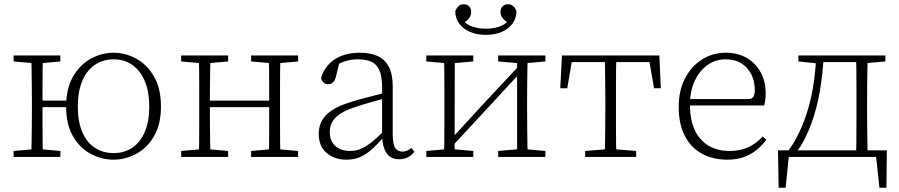

<svg xmlns="http://www.w3.org/2000/svg" viewBox="-20 -738 4228 903"><path d="M44 0V-28L148 -37H164L264 -28V0ZM44 -449V-477H264V-449L164 -440H148ZM127 0Q128 -25 128.5 -62.5Q129 -100 129.5 -140Q130 -180 130 -212V-265Q130 -297 129.5 -337Q129 -377 128.5 -415Q128 -453 127 -477H182Q181 -453 180.5 -415Q180 -377 180 -336Q180 -295 180 -260V-239Q180 -194 180 -148Q180 -102 180.5 -63.5Q181 -25 182 0ZM156 -234V-265H326V-234ZM514 13Q458 13 406.5 -14.5Q355 -42 323 -97.5Q291 -153 291 -237Q291 -321 323 -377Q355 -433 406.5 -461.5Q458 -490 514 -490Q570 -490 621 -462Q672 -434 704.5 -378Q737 -322 737 -237Q737 -153 704.5 -97.5Q672 -42 621 -14.5Q570 13 514 13ZM514 -18Q565 -18 602.5 -43.5Q640 -69 661 -118Q682 -167 682 -236Q682 -307 661 -356.5Q640 -406 602.5 -432.5Q565 -459 514 -459Q464 -459 425.5 -432.5Q387 -406 366.5 -356.5Q346 -307 346 -237Q346 -167 366.5 -118Q387 -69 425.5 -43.5Q464 -18 514 -18Z M915 0Q916 -25 916.5 -62.5Q917 -100 917 -140Q917 -180 917 -212V-265Q917 -297 917 -337Q917 -377 916.5 -415Q916 -453 915 -477H970Q969 -452 968.5 -414.5Q968 -377 967.5 -336Q967 -295 967 -259V-239Q967 -194 967.5 -148Q968 -102 968.5 -63.5Q969 -25 970 0ZM1244 0Q1245 -26 1245.5 -64Q1246 -102 1246 -148Q1246 -194 1246 -239V-259Q1246 -295 1246 -335.5Q1246 -376 1245.5 -414.5Q1245 -453 1244 -477H1299Q1298 -453 1297.5 -415Q1297 -377 1297 -337Q1297 -297 1297 -265V-212Q1297 -180 1297 -140Q1297 -100 1297.5 -62.5Q1298 -25 1299 0ZM832 0V-28L935 -37H951L1053 -28V0ZM832 -449V-477H1053V-449L951 -440H935ZM1161 0V-28L1264 -37H1280L1382 -28V0ZM1161 -449V-477H1382V-449L1280 -440H1264ZM944 -234V-265H1269V-234Z M1609 13Q1554 13 1516.5 -18.5Q1479 -50 1479 -109Q1479 -144 1494.5 -171.5Q1510 -199 1544 -221Q1578 -243 1633 -259Q1661 -268 1689.5 -275.5Q1718 -283 1745.5 -290Q1773 -297 1800 -304V-278Q1762 -268 1721.5 -256.5Q1681 -245 1643 -232Q1602 -218 1577 -200.5Q1552 -183 1541.5 -162.5Q1531 -142 1531 -118Q1531 -74 1557.5 -51Q1584 -28 1627 -28Q1654 -28 1677.5 -38Q1701 -48 1728.5 -70Q1756 -92 1792 -128L1797 -86H1778Q1750 -54 1724.5 -32Q1699 -10 1671.5 1.5Q1644 13 1609 13ZM1857 11Q1818 11 1798.5 -17Q1779 -45 1777 -98V-101V-326Q1777 -378 1764.5 -407Q1752 -436 1727 -447.5Q1702 -459 1663 -459Q1632 -459 1604.5 -450.5Q1577 -442 1548 -424L1578 -451L1559 -374Q1554 -358 1545.5 -350Q1537 -342 1523 -342Q1510 -342 1501.5 -350Q1493 -358 1490 -371Q1507 -428 1554.5 -459Q1602 -490 1672 -490Q1723 -490 1757 -474Q1791 -458 1809 -423.5Q1827 -389 1827 -333V-108Q1827 -59 1839 -42Q1851 -25 1873 -25Q1885 -25 1895 -29.5Q1905 -34 1915 -42L1929 -24Q1916 -7 1897.5 2Q1879 11 1857 11Z M1985 0V-28L2088 -37H2104L2206 -28V0ZM2323 0V-28L2426 -37H2442L2545 -28V0ZM2068 0Q2069 -25 2069.5 -62.5Q2070 -100 2070 -140Q2070 -180 2070 -212V-265Q2070 -297 2070 -337Q2070 -377 2069.5 -415Q2069 -453 2068 -477H2119L2118 0ZM2101 -44 2079 -66H2085L2256 -252L2427 -435L2446 -410H2440L2270 -226ZM2412 0V-477H2462Q2461 -453 2460.5 -415Q2460 -377 2459.5 -337Q2459 -297 2459 -265V-212Q2459 -180 2459.5 -140Q2460 -100 2460.5 -62.5Q2461 -25 2462 0ZM1985 -449V-477H2206V-449L2104 -440H2088ZM2323 -449V-477H2545V-449L2443 -440H2427ZM2265 -574Q2223 -574 2190.5 -588Q2158 -602 2140 -626.5Q2122 -651 2121 -684Q2126 -699 2136 -708.5Q2146 -718 2161 -718Q2176 -718 2186 -708.5Q2196 -699 2196 -682Q2196 -666 2186 -652Q2176 -638 2156 -630L2151 -651Q2170 -624 2200 -613.5Q2230 -603 2265 -603Q2300 -603 2330 -613.5Q2360 -624 2379 -651L2374 -630Q2355 -638 2344.5 -652Q2334 -666 2334 -682Q2334 -699 2344 -708.5Q2354 -718 2369 -718Q2384 -718 2394.5 -708.5Q2405 -699 2409 -684Q2408 -651 2390 -626.5Q2372 -602 2340 -588Q2308 -574 2265 -574Z M2615 -323 2623 -477H3081L3088 -323H3056L3030 -472L3057 -446H2647L2673 -472L2648 -323ZM2732 0V-28L2844 -37H2860L2972 -28V0ZM2824 0Q2825 -25 2825.5 -62.5Q2826 -100 2826.5 -140Q2827 -180 2827 -212V-265Q2827 -297 2826.5 -337Q2826 -377 2825.5 -415Q2825 -453 2824 -477H2879Q2878 -453 2877.5 -415Q2877 -377 2877 -337Q2877 -297 2877 -265V-212Q2877 -180 2877 -140Q2877 -100 2877.5 -62.5Q2878 -25 2879 0Z M3401 13Q3334 13 3282.5 -14.5Q3231 -42 3201.5 -97.5Q3172 -153 3172 -235Q3172 -313 3202 -370Q3232 -427 3282 -458.5Q3332 -490 3393 -490Q3451 -490 3493 -465Q3535 -440 3558 -397Q3581 -354 3581 -300Q3581 -282 3579 -267.5Q3577 -253 3574 -242H3200V-272H3500Q3518 -273 3524 -284Q3530 -295 3530 -315Q3530 -355 3514 -387.5Q3498 -420 3467.5 -439.5Q3437 -459 3393 -459Q3346 -459 3308 -432.5Q3270 -406 3247.5 -358Q3225 -310 3225 -245Q3225 -172 3249 -123.5Q3273 -75 3314.5 -51.5Q3356 -28 3411 -28Q3461 -28 3499 -45.5Q3537 -63 3567 -96L3584 -81Q3564 -53 3537.5 -32Q3511 -11 3477.5 1Q3444 13 3401 13Z M4126 0H3665L3692 -24L3675 145H3642L3639 -31H4151L4149 145H4116L4098 -24ZM4006 0Q4007 -25 4007.5 -62.5Q4008 -100 4008 -140Q4008 -180 4008 -212V-265Q4008 -297 4008 -337Q4008 -377 4007.5 -415Q4007 -453 4006 -477H4061Q4060 -453 4059.5 -415Q4059 -377 4058.5 -337Q4058 -297 4058 -265V-212Q4058 -180 4058.5 -140Q4059 -100 4059.5 -62.5Q4060 -25 4061 0ZM3735 -449V-477H3835V-440H3823ZM4033 -440V-477H4144V-449L4043 -440ZM3687 -28Q3718 -70 3741.5 -121Q3765 -172 3781.5 -229Q3798 -286 3807 -348.5Q3816 -411 3819 -477H3854Q3850 -392 3836 -310.5Q3822 -229 3796 -157Q3782 -119 3765 -85.5Q3748 -52 3726 -23V-7ZM3835 -446V-477H4031V-446Z"/></svg>

Font: Source Serif 4 18pt Light
Style: Regular
Weight: 300
Designer: Frank Grießhammer
Foundry: Adobe Systems Incorporated
Version: Version 4.004;hotconv 1.0.116;makeotfexe 2.5.65601